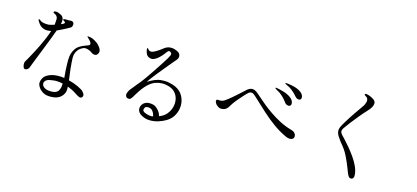

<svg xmlns="http://www.w3.org/2000/svg" viewBox="-66 -1330 4133 1905"><g transform="rotate(15 2000.0 -377.0)"><path d="M505 -680Q463 -657 432.5 -641.5Q402 -626 379 -616Q365 -576 345.5 -525.5Q326 -475 305 -422Q284 -369 265 -321Q246 -273 232.5 -238.5Q219 -204 215 -192Q210 -180 199 -172Q188 -164 176.5 -164Q165 -164 160 -173Q157 -178 153.5 -190Q150 -202 151 -222Q152 -231 157.5 -241Q163 -251 178 -276Q178 -276 189 -296Q200 -316 218 -349.5Q236 -383 256.5 -425Q277 -467 296 -512Q315 -557 328 -598Q326 -597 325 -597Q324 -597 322 -596Q283 -589 258 -596Q233 -603 218 -616.5Q203 -630 195 -643Q187 -656 183 -661Q176 -673 179 -678Q180 -680 185 -679Q190 -678 198 -671Q212 -658 237 -654Q262 -650 287 -651Q297 -652 312.5 -656.5Q328 -661 345 -666Q345 -672 346 -674Q350 -712 349.5 -727Q349 -742 339 -755Q332 -764 322 -768.5Q312 -773 306 -777Q300 -781 304 -789Q307 -794 320.5 -795.5Q334 -797 352 -790Q362 -786 378.5 -778Q395 -770 404 -750Q413 -730 403 -688Q410 -691 414.5 -692.5Q419 -694 419 -694Q420 -694 428 -699Q436 -704 437 -708Q438 -709 438.5 -712.5Q439 -716 430 -723Q429 -724 421 -729Q413 -734 413 -736Q413 -742 421.5 -744Q430 -746 440 -745.5Q450 -745 454 -745Q466 -745 473 -745Q480 -745 490 -746Q512 -748 521 -729Q525 -721 521.5 -704.5Q518 -688 505 -680ZM834 -556Q845 -538 843.5 -521.5Q842 -505 832 -493.5Q822 -482 810 -481Q792 -480 779 -488Q766 -496 756 -503Q746 -510 723 -516.5Q700 -523 680 -516Q674 -514 659 -505Q644 -496 629 -478Q614 -460 606 -431Q602 -416 602.5 -390Q603 -364 605 -343.5Q607 -323 607 -323Q609 -286 614.5 -251Q620 -216 625 -170Q681 -156 725 -134.5Q769 -113 780 -101Q800 -80 801.5 -65Q803 -50 793 -41Q781 -30 765.5 -36Q750 -42 724 -59Q699 -76 675.5 -87.5Q652 -99 630 -107Q630 -100 630.5 -93.5Q631 -87 631 -80Q632 -38 598 -3Q564 32 497 34Q446 36 414.5 18.5Q383 1 367 -22.5Q351 -46 349 -62Q346 -89 364 -122Q382 -155 438 -174Q469 -184 504 -185Q539 -186 574 -181Q570 -214 568 -252.5Q566 -291 565 -323Q564 -355 565 -367Q566 -402 572.5 -426Q579 -450 595 -476Q610 -500 634.5 -516Q659 -532 683.5 -541Q708 -550 720 -555Q738 -562 737 -574Q736 -586 725.5 -599Q715 -612 703.5 -622.5Q692 -633 690 -636Q687 -640 695.5 -640.5Q704 -641 717 -638.5Q730 -636 741 -632Q765 -622 790 -604Q815 -586 834 -556ZM570 -86Q571 -90 571.5 -100Q572 -110 573 -123Q517 -135 477.5 -129.5Q438 -124 425 -120Q404 -112 396 -101Q388 -90 387 -83Q383 -56 406 -38Q429 -20 465 -18Q507 -16 528 -25.5Q549 -35 557.5 -51.5Q566 -68 570 -86Z M1460 -158Q1479 -158 1500 -152Q1522 -145 1547 -118.5Q1572 -92 1579 -61V-58L1583 -59Q1626 -74 1654 -107Q1682 -140 1693 -181Q1704 -222 1696 -262.5Q1688 -303 1659.5 -333Q1631 -363 1579 -374Q1564 -378 1551 -379Q1538 -380 1527 -380Q1496 -380 1460 -368Q1424 -356 1384 -318.5Q1344 -281 1299 -206Q1291 -192 1281 -176Q1271 -160 1262 -152Q1258 -148 1252.5 -147.5Q1247 -147 1244 -147Q1235 -147 1227.5 -150.5Q1220 -154 1218 -158Q1206 -175 1211.5 -193Q1217 -211 1228 -230Q1230 -234 1243.5 -250Q1257 -266 1272.5 -285.5Q1288 -305 1298 -317Q1308 -330 1310 -331Q1335 -362 1363 -402Q1391 -442 1419.5 -485Q1448 -528 1473.5 -567Q1499 -606 1517 -636L1519 -640Q1527 -653 1534.5 -670.5Q1542 -688 1528 -700Q1527 -700 1526.5 -700.5Q1526 -701 1526 -701Q1522 -705 1515 -707Q1506 -709 1499 -702Q1492 -695 1487 -688Q1483 -682 1468 -663Q1453 -644 1431.5 -624Q1410 -604 1385 -593Q1378 -590 1371.5 -589Q1365 -588 1358 -588Q1344 -588 1324 -599.5Q1304 -611 1294 -653Q1291 -667 1291.5 -672.5Q1292 -678 1292 -679Q1298 -682 1302.5 -677Q1307 -672 1310 -668Q1312 -664 1320 -660Q1328 -656 1338 -656Q1343 -656 1351 -658Q1365 -662 1392 -678Q1419 -694 1454 -722Q1492 -752 1544 -743Q1560 -740 1585 -729Q1610 -718 1617 -698Q1628 -668 1601 -639Q1598 -636 1582 -617Q1566 -598 1542.5 -569.5Q1519 -541 1493 -509.5Q1467 -478 1443 -448Q1419 -418 1402.5 -395.5Q1386 -373 1381 -365L1376 -355L1386 -362Q1394 -367 1416 -379Q1438 -391 1470 -401Q1502 -411 1544 -410Q1558 -410 1572 -408.5Q1586 -407 1599 -403Q1631 -397 1661 -383Q1712 -358 1737 -313Q1762 -268 1762 -216Q1762 -164 1737.5 -117Q1713 -70 1666 -42Q1630 -20 1586 -6.5Q1542 7 1497 5.5Q1452 4 1414 -18Q1384 -35 1375.5 -59Q1367 -83 1375.5 -106Q1384 -129 1406 -144Q1428 -159 1460 -158ZM1503 -38Q1515 -37 1518 -38.5Q1521 -40 1522 -42Q1524 -44 1523 -46Q1516 -74 1502 -92Q1488 -110 1463 -114Q1459 -115 1456 -115Q1453 -115 1449 -115Q1427 -114 1420.5 -101Q1414 -88 1414 -78Q1414 -73 1419 -66Q1430 -54 1456.5 -46Q1483 -38 1503 -38Z M2623 -627Q2623 -624 2632.5 -617.5Q2642 -611 2653.5 -605Q2665 -599 2671 -595Q2693 -580 2714.5 -558.5Q2736 -537 2750 -517Q2763 -498 2779.5 -493Q2796 -488 2804 -492Q2813 -496 2817.5 -505.5Q2822 -515 2818 -530Q2812 -554 2792.5 -570.5Q2773 -587 2750 -597.5Q2727 -608 2708 -613.5Q2689 -619 2683 -620Q2675 -622 2660.5 -625.5Q2646 -629 2634.5 -630.5Q2623 -632 2623 -627ZM2706 -698Q2706 -694 2716 -689Q2726 -684 2737.5 -678.5Q2749 -673 2754 -670Q2777 -656 2798.5 -637Q2820 -618 2835 -599Q2849 -582 2864.5 -578Q2880 -574 2888 -578Q2896 -582 2899.5 -592Q2903 -602 2899 -616Q2892 -638 2872.5 -653Q2853 -668 2830.5 -677Q2808 -686 2789.5 -690Q2771 -694 2765 -695Q2757 -696 2743 -698.5Q2729 -701 2718 -701.5Q2707 -702 2706 -698ZM2087 -357Q2083 -347 2094 -328Q2105 -309 2127 -296.5Q2149 -284 2179 -291Q2202 -297 2215.5 -312.5Q2229 -328 2236 -342Q2254 -372 2278.5 -402Q2303 -432 2325 -456Q2347 -480 2359 -493Q2380 -516 2395.5 -520Q2411 -524 2424 -516Q2437 -508 2449 -497Q2527 -423 2590.5 -366Q2654 -309 2714.5 -265.5Q2775 -222 2845 -189Q2877 -174 2900 -178Q2923 -182 2930 -198Q2933 -206 2932 -219Q2931 -232 2919 -246Q2907 -260 2876 -268Q2816 -285 2760.5 -314Q2705 -343 2656 -376.5Q2607 -410 2567.5 -442.5Q2528 -475 2501 -499.5Q2474 -524 2461 -534Q2429 -560 2402.5 -558Q2376 -556 2351 -533Q2341 -524 2322 -506.5Q2303 -489 2280.5 -469Q2258 -449 2237 -431Q2216 -413 2203 -403Q2184 -389 2171 -379.5Q2158 -370 2142 -367Q2126 -363 2108.5 -365.5Q2091 -368 2087 -357Z M3580 47Q3564 48 3553.5 33.5Q3543 19 3535 -2.5Q3527 -24 3520 -42Q3494 -108 3474 -148.5Q3454 -189 3438 -212.5Q3422 -236 3409.5 -250.5Q3397 -265 3386 -279Q3363 -310 3350.5 -330.5Q3338 -351 3336 -374Q3334 -397 3345.5 -421.5Q3357 -446 3377 -478Q3411 -534 3443.5 -581.5Q3476 -629 3498.5 -660.5Q3521 -692 3524 -701Q3537 -730 3534 -746.5Q3531 -763 3524 -770Q3517 -776 3504.5 -784Q3492 -792 3498 -800Q3502 -804 3517.5 -801.5Q3533 -799 3552.5 -791Q3572 -783 3589 -771Q3613 -754 3611.5 -732Q3610 -710 3603 -698Q3590 -672 3563 -644.5Q3536 -617 3495 -567Q3460 -525 3427.5 -482.5Q3395 -440 3378 -415Q3354 -380 3381 -351Q3394 -337 3419 -310.5Q3444 -284 3474 -248Q3504 -212 3532.5 -172Q3561 -132 3581 -90Q3601 -48 3606 -10Q3610 20 3602.5 33Q3595 46 3580 47Z"/></g></svg>

Font: Shippori Mincho TTF
Style: Regular
Weight: 400
Version: Version 2.100